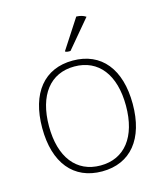

<svg xmlns="http://www.w3.org/2000/svg" viewBox="-108 -783 750 877"><g transform="rotate(-15 267.0 -345.0)"><path d="M380 -689C366 -698 354 -701 335 -702L244 -562C246 -557 262 -556 269 -557ZM267 12C402 12 481 -85 481 -250C481 -415 402 -512 267 -512C132 -512 53 -415 53 -250C53 -85 132 12 267 12ZM267 -16C153 -16 85 -103 85 -250C85 -397 153 -484 267 -484C381 -484 449 -397 449 -250C449 -103 381 -16 267 -16Z"/></g></svg>

Font: Arima Koshi Thin
Style: Regular
Weight: 250
Designer: Joana Correia and Natanael Gama
Foundry: NDISCOVER
Version: Version 1.019;PS 001.019;hotconv 1.0.88;makeotf.lib2.5.64775